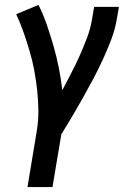

<svg xmlns="http://www.w3.org/2000/svg" viewBox="-20 -548 540 783"><path d="M92 215 130 -14Q137 -57 136.5 -98.5Q136 -140 131.5 -181Q127 -222 119.5 -262Q112 -302 100.5 -340.5Q89 -379 76 -416.5Q63 -454 46 -490L137 -528Q157 -488 171.5 -445.5Q186 -403 198.5 -359.5Q211 -316 220 -271Q229 -226 234 -180Q252 -215 270.5 -250Q289 -285 305 -321Q321 -357 335 -394Q349 -431 355 -468L364 -520H465L456 -468Q449 -427 433.5 -386.5Q418 -346 400 -306.5Q382 -267 361.5 -228.5Q341 -190 319.5 -151.5Q298 -113 275.5 -75Q253 -37 230 0L194 215Z"/></svg>

Font: Iosevka Curly Slab Semibold
Style: Italic
Weight: 600
Italic angle: -9°
Monospace: yes
Designer: Belleve Invis
Foundry: Belleve Invis
Version: Version 22.1.2; ttfautohint (v1.8.4)